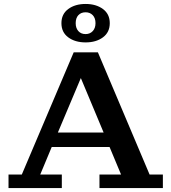

<svg xmlns="http://www.w3.org/2000/svg" viewBox="-20 -949 865 969"><path d="M412 -735Q359 -735 324.5 -760.5Q290 -786 290 -832Q290 -878 324.5 -903.5Q359 -929 412 -929Q465 -929 499.5 -903.5Q534 -878 534 -832Q534 -786 499.5 -760.5Q465 -735 412 -735ZM412 -777Q434 -777 448 -792Q462 -807 462 -832Q462 -858 448 -872.5Q434 -887 412 -887Q389 -887 375.5 -872.5Q362 -858 362 -832Q362 -807 375.5 -792Q389 -777 412 -777ZM23 0V-68H90L352 -685H474L735 -68H802V0H482V-68H591L533 -207H241L183 -68H292V0ZM272 -280H503L388 -555Z"/></svg>

Font: Montagu Slab 16pt Medium
Style: Regular
Weight: 500
Designer: Florian Karsten
Foundry: Florian Karsten
Version: Version 1.000; ttfautohint (v1.8.3)